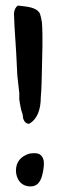

<svg xmlns="http://www.w3.org/2000/svg" viewBox="-20 -709 210 687"><path d="M30 -660 32 -613 38 -519 42 -439 49 -376V-353C51 -341 53 -327 56 -315C58 -307 62 -301 62 -291C63 -279 71 -266 84 -266C113 -282 126 -316 126 -362C129 -393 129 -427 130 -461C131 -517 134 -574 130 -629C128 -641 126 -651 123 -660C110 -685 74 -685 44 -689C36 -684 30 -672 30 -660ZM37 -98C38 -67 56 -42 89 -42C122 -42 130 -72 135 -101C137 -118 141 -138 127 -153C116 -164 95 -161 84 -159C56 -150 37 -131 37 -98Z"/></svg>

Font: Vapor
Style: Regular
Weight: 400
Foundry: Cannot Into Space Fonts
Version: Version 0.179